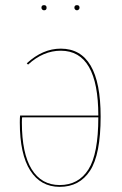

<svg xmlns="http://www.w3.org/2000/svg" viewBox="-20 -717 474 746"><path d="M371 -264Q371 -117 330 -54Q289 9 212 9Q138 9 97.5 -54.5Q57 -118 57 -241Q57 -259 58 -268H362Q362 -520 216 -520Q148 -520 89 -466L84 -471Q146 -528 216 -528Q371 -528 371 -264ZM362 -261H66Q65 -255 65 -241Q65 -121 103 -59.5Q141 2 212 2Q285 2 323.5 -58.5Q362 -119 362 -261ZM161 -687Q161 -677 151 -677Q147 -677 144 -680Q141 -683 141 -687Q141 -697 151 -697Q161 -697 161 -687ZM289 -687Q289 -683 286 -680Q283 -677 279 -677Q275 -677 272 -680Q269 -683 269 -687Q269 -697 279 -697Q289 -697 289 -687Z"/></svg>

Font: Fira Sans Compressed Eight
Style: Regular
Weight: 100
Width: 1
Designer: bBox Type GmbH & Carrois Corporate GbR & Edenspiekermann AG
Foundry: bBox Type GmbH & Carrois Corporate GbR & Edenspiekermann AG
Version: Version 4.301